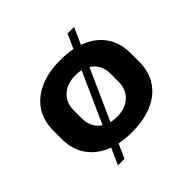

<svg xmlns="http://www.w3.org/2000/svg" viewBox="-176 -799 1056 1056"><g transform="rotate(-45 352.5 -270.5)"><path d="M353 10Q259 10 192 -19.5Q125 -49 88.5 -104.5Q52 -160 52 -237V-303Q52 -380 88.5 -435Q125 -490 192.5 -520Q260 -550 353 -550Q446 -550 513.5 -520.5Q581 -491 617.5 -435.5Q654 -380 654 -303V-237Q654 -160 617.5 -104.5Q581 -49 513.5 -19.5Q446 10 353 10ZM353 -108Q418 -108 457 -143.5Q496 -179 496 -240V-300Q496 -361 457 -396.5Q418 -432 353 -432Q288 -432 249 -396.5Q210 -361 210 -300V-240Q210 -180 249 -144Q288 -108 353 -108ZM536 -625 219 84H168L485 -625Z"/></g></svg>

Font: Pathway Extreme
Style: Bold
Weight: 700
Designer: Eduardo Rodriguez Tunni
Foundry: Eduardo Rodriguez Tunni
Version: Version 1.001;gftools[0.9.26]